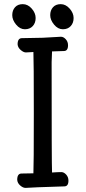

<svg xmlns="http://www.w3.org/2000/svg" viewBox="-20 -894 414 926"><path d="M283.2 -752.9Q259.3 -752.9 240.7 -775.4Q222.2 -797.9 222.2 -820.8Q222.2 -844.2 235.6 -859.1Q249 -874 272.9 -874Q296.9 -874 315.9 -852.5Q335 -831.1 335 -807.1Q335 -783.2 321 -768.1Q307.1 -752.9 283.2 -752.9ZM100.1 -752.9Q76.2 -752.9 57.6 -775.4Q39.1 -797.9 39.1 -820.8Q39.1 -844.2 52.5 -859.1Q65.9 -874 89.8 -874Q114.3 -874 133.1 -852.5Q151.9 -831.1 151.9 -807.1Q151.9 -783.2 137.9 -768.1Q124 -752.9 100.1 -752.9ZM103 12.2Q90.8 12.2 77.4 0.5Q64 -11.2 63 -26.9Q63 -57.1 84 -57.1Q123 -57.1 141.1 -58.1Q143.1 -89.8 143.1 -348.1Q143.1 -603 141.1 -643.1Q117.2 -641.1 105 -641.1Q93.3 -641.1 79.6 -653.1Q65.9 -665 64.9 -680.2Q64.9 -710 85.9 -710L186 -711.9L273.9 -716.8Q286.1 -716.8 297.1 -704.8Q308.1 -692.9 308.1 -675.8Q308.1 -647.9 288.1 -647.9L231 -646L229 -594.2Q229 -97.2 231 -62Q258.3 -64 275.9 -64Q288.1 -64 299.1 -52Q310.1 -40 310.1 -22.9Q310.1 4.9 290 4.9Q129.9 9.8 103 12.2Z"/></svg>

Font: LXGW WenKai GB Screen
Style: Regular
Weight: 400
Designer: LXGW / Fontworks Inc.
Foundry: LXGW / Fontworks Inc.
Version: Version 1.321;February 19, 2024;FontCreator 14.0.0.2901 64-b